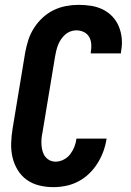

<svg xmlns="http://www.w3.org/2000/svg" viewBox="-20 -763 540 791"><path d="M200 8Q170 8 141.5 1Q113 -6 90.5 -22Q68 -38 53 -62.5Q38 -87 31.5 -115Q25 -143 26 -173.5Q27 -204 32 -234L84 -548Q89 -574 97 -599Q105 -624 120 -647.5Q135 -671 155.5 -690Q176 -709 200.5 -721Q225 -733 251.5 -738Q278 -743 303 -743Q330 -743 355.5 -739Q381 -735 403.5 -724Q426 -713 443 -695Q460 -677 469.5 -654Q479 -631 481.5 -605Q484 -579 479 -553L478 -543H354V-548Q357 -564 356 -580.5Q355 -597 347.5 -610.5Q340 -624 325.5 -631Q311 -638 294 -638Q282 -638 270 -633.5Q258 -629 248.5 -620.5Q239 -612 231.5 -601Q224 -590 219.5 -578.5Q215 -567 212 -555Q209 -543 207 -531L155 -217Q152 -204 151 -190.5Q150 -177 151 -164.5Q152 -152 155.5 -139.5Q159 -127 166.5 -117.5Q174 -108 185 -102.5Q196 -97 209 -97Q226 -97 242.5 -105.5Q259 -114 269.5 -128Q280 -142 286.5 -158.5Q293 -175 295 -192H419V-191Q415 -165 406 -140Q397 -115 382.5 -91.5Q368 -68 348 -48.5Q328 -29 303.5 -16Q279 -3 252.5 2.5Q226 8 200 8Z"/></svg>

Font: Iosevka Term Curly XBd Obl
Style: Regular
Weight: 800
Italic angle: -9°
Designer: Belleve Invis
Foundry: Belleve Invis
Version: Version 32.3.0